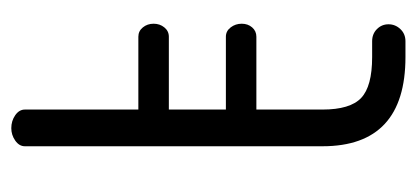

<svg xmlns="http://www.w3.org/2000/svg" viewBox="-219 -519 738 340"><g transform="rotate(-90 150.0 -349.0)"><path d="M61 -147V-674Q61 -684 71 -691Q81 -698 93 -698Q106 -698 116 -691Q126 -684 126 -674V-473H255Q265 -473 271.5 -465Q278 -457 278 -446Q278 -435 271.5 -427Q265 -419 255 -419H126V-318H255Q265 -318 271.5 -309.5Q278 -301 278 -290Q278 -279 271.5 -271.5Q265 -264 255 -264H126V-147Q126 -98 146.5 -78.5Q167 -59 219 -59H247Q260 -59 268.5 -50.5Q277 -42 277 -30Q277 -18 268.5 -9Q260 0 247 0H219Q61 0 61 -147Z"/></g></svg>

Font: Terminal Dosis
Style: Regular
Weight: 400
Designer: Edgar Tolentino, Pablo Impallari, Igino Marini
Foundry: Edgar Tolentino, Pablo Impallari, Igino Marini
Version: Version 1.007